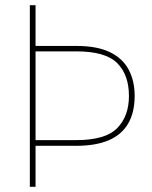

<svg xmlns="http://www.w3.org/2000/svg" viewBox="-20 -720 586 740"><path d="M274 -180Q387 -180 432 -226.5Q477 -273 477 -350Q477 -431 432 -476.5Q387 -522 274 -522H117V-180ZM499 -350Q499 -286 473.5 -243Q448 -200 398 -179Q348 -158 274 -158H117V0H95V-700H117V-543H274Q354 -543 403.5 -519Q453 -495 476 -451.5Q499 -408 499 -350Z"/></svg>

Font: Albert Sans Thin
Style: Regular
Weight: 250
Designer: Andreas Rasmussen
Foundry: a.Foundry
Version: Version 1.025